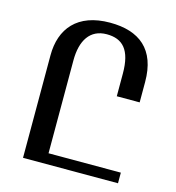

<svg xmlns="http://www.w3.org/2000/svg" viewBox="-108 -816 832 908"><g transform="rotate(15 308.5 -362.0)"><path d="M320 -724C160 -724 87 -632 87 -502V0H552V-52H198V-507C198 -604 237 -667 319 -667C397 -667 440 -623 440 -507V-396H552V-496C552 -655 464 -724 320 -724Z"/></g></svg>

Font: Noto Serif Armenian Condensed SemiBold
Style: Regular
Weight: 600
Width: 3
Designer: Monotype Design Team
Foundry: Monotype Imaging Inc.
Version: Version 2.008